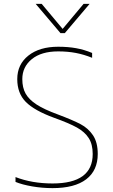

<svg xmlns="http://www.w3.org/2000/svg" viewBox="-20 -955 584 990"><path d="M164 -935H195L303 -806L411 -935H442L314 -784H292ZM251 15Q197 15 145.5 6Q94 -3 60 -17V-42Q145 -9 251 -9Q458 -9 458 -161Q458 -211 437.5 -243Q417 -275 376.5 -297.5Q336 -320 258 -348Q157 -385 113 -429.5Q69 -474 69 -547Q69 -623 126.5 -668.5Q184 -714 280 -714Q331 -714 372.5 -706.5Q414 -699 455 -682V-657Q413 -674 371 -682Q329 -690 280 -690Q193 -690 144 -650Q95 -610 95 -547Q95 -503 112 -472.5Q129 -442 168 -416.5Q207 -391 278 -365Q355 -336 395 -315Q435 -294 459.5 -257.5Q484 -221 484 -161Q484 -76 424.5 -30.5Q365 15 251 15Z"/></svg>

Font: Prompt Thin
Style: Regular
Weight: 100
Designer: Katatrad Team
Foundry: CadsonDemak
Version: Version 1.030